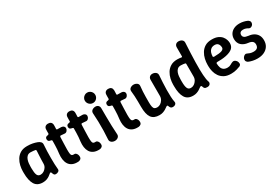

<svg xmlns="http://www.w3.org/2000/svg" viewBox="36 -1638 3648 2558"><g transform="rotate(-30 1860.0 -358.5)"><path d="M202 13Q116 13 79 -48.5Q42 -110 42 -225V-250Q42 -290 52 -335.5Q62 -381 86.5 -421.5Q111 -462 152.5 -487.5Q194 -513 257 -513Q306 -513 342 -505.5Q378 -498 407 -487Q430 -479 447 -462.5Q464 -446 462 -421Q458 -372 456.5 -319.5Q455 -267 455 -216Q455 -165 456.5 -120.5Q458 -76 462 -42Q464 -21 446.5 -9Q429 3 408 3Q392 3 383.5 -4.5Q375 -12 370 -27Q367 -39 363 -45.5Q359 -52 352 -52Q346 -52 335 -42Q324 -32 306.5 -19.5Q289 -7 263 3Q237 13 202 13ZM227 -92Q253 -92 276.5 -106.5Q300 -121 316 -145.5Q332 -170 332 -200Q332 -233 333.5 -264.5Q335 -296 336.5 -327.5Q338 -359 340 -392Q342 -410 330 -411Q319 -413 299.5 -415.5Q280 -418 257 -418Q226 -418 207 -401.5Q188 -385 178 -358.5Q168 -332 165 -303Q162 -274 162 -250V-225Q162 -158 175.5 -125Q189 -92 227 -92Z M749 9Q694 12 658 -5Q622 -22 603 -53Q584 -84 578.5 -124Q573 -164 578 -207Q583 -241 585 -273Q587 -305 588 -337Q589 -369 589 -403Q589 -409 587.5 -411.5Q586 -414 582 -416Q578 -418 574 -419Q549 -422 539 -432Q529 -442 529 -461Q529 -479 539 -489Q549 -499 574 -501Q581 -503 585 -506.5Q589 -510 589 -517Q589 -532 589 -548Q589 -564 590 -579Q591 -604 606.5 -618.5Q622 -633 650 -633Q677 -633 692.5 -619.5Q708 -606 710 -579Q710 -564 709.5 -549Q709 -534 708 -519Q708 -505 721 -505Q737 -505 752 -504.5Q767 -504 781 -504Q800 -503 814.5 -491.5Q829 -480 829 -461Q829 -440 814.5 -423Q800 -406 781 -406Q766 -407 750 -408.5Q734 -410 718 -411Q713 -412 709 -407.5Q705 -403 704 -394Q702 -347 700.5 -301Q699 -255 698 -205Q698 -163 701.5 -140.5Q705 -118 716 -111Q727 -104 748 -105Q767 -108 782.5 -88.5Q798 -69 798 -38Q798 -16 782.5 -4Q767 8 749 9Z M1077 9Q1022 12 986 -5Q950 -22 931 -53Q912 -84 906.5 -124Q901 -164 906 -207Q911 -241 913 -273Q915 -305 916 -337Q917 -369 917 -403Q917 -409 915.5 -411.5Q914 -414 910 -416Q906 -418 902 -419Q877 -422 867 -432Q857 -442 857 -461Q857 -479 867 -489Q877 -499 902 -501Q909 -503 913 -506.5Q917 -510 917 -517Q917 -532 917 -548Q917 -564 918 -579Q919 -604 934.5 -618.5Q950 -633 978 -633Q1005 -633 1020.5 -619.5Q1036 -606 1038 -579Q1038 -564 1037.5 -549Q1037 -534 1036 -519Q1036 -505 1049 -505Q1065 -505 1080 -504.5Q1095 -504 1109 -504Q1128 -503 1142.5 -491.5Q1157 -480 1157 -461Q1157 -440 1142.5 -423Q1128 -406 1109 -406Q1094 -407 1078 -408.5Q1062 -410 1046 -411Q1041 -412 1037 -407.5Q1033 -403 1032 -394Q1030 -347 1028.5 -301Q1027 -255 1026 -205Q1026 -163 1029.5 -140.5Q1033 -118 1044 -111Q1055 -104 1076 -105Q1095 -108 1110.5 -88.5Q1126 -69 1126 -38Q1126 -16 1110.5 -4Q1095 8 1077 9Z M1309 13Q1290 13 1273 5.5Q1256 -2 1246.5 -15.5Q1237 -29 1238 -47Q1243 -114 1244.5 -182Q1246 -250 1244.5 -318.5Q1243 -387 1238 -453Q1237 -472 1246.5 -485Q1256 -498 1273 -505.5Q1290 -513 1309 -513Q1336 -513 1352 -497Q1368 -481 1368 -454Q1368 -387 1368.5 -318.5Q1369 -250 1371 -182Q1373 -114 1378 -47Q1379 -29 1369.5 -15.5Q1360 -2 1344 5.5Q1328 13 1309 13ZM1308 -570Q1286 -570 1268 -581Q1250 -592 1239 -610Q1228 -628 1228 -650Q1228 -673 1239 -690.5Q1250 -708 1268 -719Q1286 -730 1308 -730Q1331 -730 1348.5 -719Q1366 -708 1377 -690.5Q1388 -673 1388 -650Q1388 -618 1365.5 -594Q1343 -570 1308 -570Z M1675 9Q1620 12 1584 -5Q1548 -22 1529 -53Q1510 -84 1504.5 -124Q1499 -164 1504 -207Q1509 -241 1511 -273Q1513 -305 1514 -337Q1515 -369 1515 -403Q1515 -409 1513.5 -411.5Q1512 -414 1508 -416Q1504 -418 1500 -419Q1475 -422 1465 -432Q1455 -442 1455 -461Q1455 -479 1465 -489Q1475 -499 1500 -501Q1507 -503 1511 -506.5Q1515 -510 1515 -517Q1515 -532 1515 -548Q1515 -564 1516 -579Q1517 -604 1532.5 -618.5Q1548 -633 1576 -633Q1603 -633 1618.5 -619.5Q1634 -606 1636 -579Q1636 -564 1635.5 -549Q1635 -534 1634 -519Q1634 -505 1647 -505Q1663 -505 1678 -504.5Q1693 -504 1707 -504Q1726 -503 1740.5 -491.5Q1755 -480 1755 -461Q1755 -440 1740.5 -423Q1726 -406 1707 -406Q1692 -407 1676 -408.5Q1660 -410 1644 -411Q1639 -412 1635 -407.5Q1631 -403 1630 -394Q1628 -347 1626.5 -301Q1625 -255 1624 -205Q1624 -163 1627.5 -140.5Q1631 -118 1642 -111Q1653 -104 1674 -105Q1693 -108 1708.5 -88.5Q1724 -69 1724 -38Q1724 -16 1708.5 -4Q1693 8 1675 9Z M2256 -43Q2261 -22 2246 -7Q2231 8 2202 8Q2184 8 2173.5 -2Q2163 -12 2158 -27Q2156 -37 2152 -41.5Q2148 -46 2141 -45Q2134 -44 2122.5 -35Q2111 -26 2093 -15Q2075 -4 2051 4.5Q2027 13 1996 13Q1911 13 1873.5 -39Q1836 -91 1836 -207Q1836 -249 1835.5 -289.5Q1835 -330 1833 -370.5Q1831 -411 1826 -453Q1824 -472 1833.5 -485Q1843 -498 1860 -505.5Q1877 -513 1895 -513Q1915 -513 1932 -505.5Q1949 -498 1958.5 -485Q1968 -472 1966 -453Q1961 -411 1959 -370.5Q1957 -330 1956.5 -289.5Q1956 -249 1956 -207Q1956 -161 1962 -136Q1968 -111 1982.5 -101.5Q1997 -92 2021 -92Q2048 -92 2071.5 -107.5Q2095 -123 2110.5 -149Q2126 -175 2126 -207Q2126 -249 2126 -289.5Q2126 -330 2126 -371Q2126 -412 2126 -454Q2126 -481 2142 -497Q2158 -513 2185 -513Q2205 -513 2221.5 -505.5Q2238 -498 2247.5 -485Q2257 -472 2256 -453Q2252 -401 2249 -343.5Q2246 -286 2245 -229.5Q2244 -173 2246.5 -125Q2249 -77 2256 -43Z M2514 13Q2428 13 2391 -48.5Q2354 -110 2354 -225V-250Q2354 -290 2364 -335.5Q2374 -381 2398.5 -421.5Q2423 -462 2464.5 -487.5Q2506 -513 2569 -513Q2589 -513 2605.5 -511Q2622 -509 2630 -507Q2644 -505 2644 -519V-654Q2644 -681 2660 -697Q2676 -713 2703 -713Q2723 -713 2739.5 -705.5Q2756 -698 2765.5 -685Q2775 -672 2774 -653Q2764 -479 2761.5 -357.5Q2759 -236 2764 -161Q2769 -86 2783 -48Q2790 -29 2777 -10.5Q2764 8 2733 8Q2704 8 2693.5 -2Q2683 -12 2679 -27Q2677 -38 2671.5 -43Q2666 -48 2659 -46Q2653 -45 2641.5 -36Q2630 -27 2612 -15.5Q2594 -4 2569.5 4.5Q2545 13 2514 13ZM2539 -92Q2566 -92 2589.5 -107.5Q2613 -123 2628.5 -149Q2644 -175 2644 -207V-400Q2644 -413 2633 -413Q2625 -415 2608 -417.5Q2591 -420 2569 -420Q2538 -420 2519 -404Q2500 -388 2490 -362Q2480 -336 2477 -306.5Q2474 -277 2474 -250V-225Q2474 -156 2488 -124Q2502 -92 2539 -92Z M3098 13Q3035 13 2993.5 -9.5Q2952 -32 2927.5 -68Q2903 -104 2893 -146Q2883 -188 2883 -225V-250Q2883 -290 2893 -335.5Q2903 -381 2927.5 -421.5Q2952 -462 2993.5 -487.5Q3035 -513 3098 -513Q3156 -513 3192.5 -496Q3229 -479 3249.5 -453Q3270 -427 3278 -400Q3286 -373 3286 -352Q3286 -313 3268 -288Q3250 -263 3219.5 -249Q3189 -235 3153 -227.5Q3117 -220 3080.5 -218Q3044 -216 3014 -216Q3005 -215 3001 -211Q2997 -207 2997 -201Q2998 -165 3007.5 -138.5Q3017 -112 3039 -97Q3061 -82 3098 -82Q3128 -82 3151.5 -96.5Q3175 -111 3192 -116Q3206 -121 3220 -115Q3234 -109 3245 -96.5Q3256 -84 3259 -70Q3266 -44 3257.5 -32.5Q3249 -21 3241 -17Q3224 -10 3185 1.5Q3146 13 3098 13ZM3013 -298Q3101 -299 3134 -312.5Q3167 -326 3166 -354Q3165 -375 3158 -392Q3151 -409 3136 -419.5Q3121 -430 3098 -430Q3062 -430 3040 -414Q3018 -398 3008 -371.5Q2998 -345 2997 -310Q2997 -305 3002 -301.5Q3007 -298 3013 -298Z M3504 13Q3465 13 3432 5.5Q3399 -2 3379 -10Q3360 -17 3349.5 -32Q3339 -47 3343 -70Q3347 -85 3357.5 -98Q3368 -111 3383 -117.5Q3398 -124 3412 -116Q3429 -107 3451.5 -99.5Q3474 -92 3504 -92Q3540 -92 3559.5 -108.5Q3579 -125 3579 -162Q3579 -191 3560.5 -208Q3542 -225 3498 -230Q3468 -233 3442.5 -243.5Q3417 -254 3398.5 -270.5Q3380 -287 3369.5 -311.5Q3359 -336 3359 -368Q3359 -412 3379.5 -444.5Q3400 -477 3437.5 -495Q3475 -513 3524 -513Q3557 -513 3586.5 -506Q3616 -499 3636 -490Q3654 -483 3665 -468Q3676 -453 3670 -430Q3667 -416 3655.5 -405Q3644 -394 3629.5 -390.5Q3615 -387 3601 -395Q3587 -404 3568 -411Q3549 -418 3524 -418Q3498 -418 3483.5 -405Q3469 -392 3469 -368Q3469 -345 3486.5 -330.5Q3504 -316 3550 -310Q3594 -306 3627.5 -287Q3661 -268 3680 -235.5Q3699 -203 3699 -156Q3699 -103 3674.5 -65.5Q3650 -28 3606.5 -7.5Q3563 13 3504 13Z"/></g></svg>

Font: Winky Sans Medium
Style: Regular
Weight: 500
Designer: Simon Atzbach
Foundry: typofactur
Version: Version 1.205